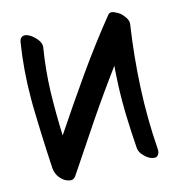

<svg xmlns="http://www.w3.org/2000/svg" viewBox="-121 -920 1024 1070"><g transform="rotate(-15 391.0 -385.5)"><path d="M662.1 -787.1Q652.3 -794.9 629.9 -804.7Q608.4 -813.5 596.7 -798.8Q483.4 -659.2 379.9 -511.7Q276.4 -364.3 176.8 -214.8Q171.9 -339.8 174.8 -465.8Q178.7 -591.8 199.2 -716.8Q204.1 -746.1 169.9 -779.3Q139.6 -808.6 114.3 -808.6Q112.3 -808.6 109.4 -808.6Q100.6 -806.6 93.8 -799.8Q87.9 -793.9 85 -780.3Q59.6 -621.1 59.6 -460Q59.6 -438.5 59.6 -418Q63.5 -235.4 74.2 -53.7Q76.2 -30.3 87.9 -8.8Q100.6 11.7 120.1 25.4Q135.7 35.2 154.3 38.1Q157.2 38.1 159.2 38.1Q174.8 38.1 185.5 22.5Q275.4 -113.3 367.2 -249Q459 -384.8 555.7 -515.6Q552.7 -490.2 551.8 -462.9Q549.8 -435.5 548.8 -409.2Q544.9 -316.4 547.9 -224.6Q550.8 -131.8 557.6 -40Q559.6 -15.6 581.1 5.9Q601.6 28.3 624 35.2Q648.4 43 659.2 30.3Q670.9 17.6 668.9 -4.9Q656.2 -183.6 665 -360.4Q673.8 -537.1 700.2 -713.9Q701.2 -717.8 701.2 -721.7Q701.2 -737.3 690.4 -754.9Q676.8 -775.4 662.1 -787.1Z"/></g></svg>

Font: TroubleSide
Style: Comic
Weight: 400
Designer: Koroletov
Version: 1_5